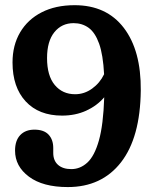

<svg xmlns="http://www.w3.org/2000/svg" viewBox="-20 -730 608 759"><path d="M248 9.5Q149.5 9.5 94.5 -31.5Q39.5 -72.5 39.5 -134.5Q39.5 -174.5 60 -196Q80.5 -217.5 116 -217.5Q153.5 -217.5 172 -197.8Q190.5 -178 190.5 -145V-125.5Q190.5 -95 209.5 -78.2Q228.5 -61.5 262 -61.5Q297 -61.5 325.2 -87.2Q353.5 -113 371 -174.8Q388.5 -236.5 392 -345.5Q363.5 -312 320.8 -292.5Q278 -273 225.5 -273Q133.5 -273 81.5 -329.2Q29.5 -385.5 29.5 -483Q29.5 -551 59.5 -602Q89.5 -653 144.5 -681.2Q199.5 -709.5 275 -709.5Q401 -709.5 469.5 -619.8Q538 -530 536.5 -372.5Q534.5 -186 458.2 -88.2Q382 9.5 248 9.5ZM166 -500.5Q166 -430.5 196.5 -394Q227 -357.5 277 -357.5Q313.5 -357.5 344.2 -379.8Q375 -402 391.5 -436.5Q387.5 -513.5 371.8 -557.5Q356 -601.5 330.5 -620Q305 -638.5 271 -638.5Q224 -638.5 195 -602.8Q166 -567 166 -500.5Z"/></svg>

Font: Fraunces 144pt SuperSoft SemiBold
Style: Regular
Weight: 600
Version: Version 1.000;[b76b70a41]